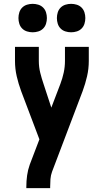

<svg xmlns="http://www.w3.org/2000/svg" viewBox="-20 -979 540 999"><path d="M117 0V-7Q117 -37 121 -66Q125 -95 135 -123L185 -254L90 -505Q76 -543 67 -582Q58 -621 58 -662V-735H182V-662Q182 -630 189.5 -600Q197 -570 207 -541L247 -419L294 -542Q305 -571 311.5 -601Q318 -631 318 -662V-735H442V-662Q442 -621 433 -582Q424 -543 410 -505L251 -86Q244 -67 242.5 -47Q241 -27 241 -7V0ZM350 -811Q335 -811 320.5 -815.5Q306 -820 295.5 -830.5Q285 -841 280.5 -855.5Q276 -870 276 -885Q276 -900 280.5 -914.5Q285 -929 295.5 -939.5Q306 -950 320.5 -954.5Q335 -959 350 -959Q365 -959 379.5 -954.5Q394 -950 404.5 -939.5Q415 -929 419.5 -914.5Q424 -900 424 -885Q424 -870 419.5 -855.5Q415 -841 404.5 -830.5Q394 -820 379.5 -815.5Q365 -811 350 -811ZM150 -811Q135 -811 120.5 -815.5Q106 -820 95.5 -830.5Q85 -841 80.5 -855.5Q76 -870 76 -885Q76 -900 80.5 -914.5Q85 -929 95.5 -939.5Q106 -950 120.5 -954.5Q135 -959 150 -959Q165 -959 179.5 -954.5Q194 -950 204.5 -939.5Q215 -929 219.5 -914.5Q224 -900 224 -885Q224 -870 219.5 -855.5Q215 -841 204.5 -830.5Q194 -820 179.5 -815.5Q165 -811 150 -811Z"/></svg>

Font: Iosevka Term Curly Extrabold
Style: Regular
Weight: 800
Designer: Belleve Invis
Foundry: Belleve Invis
Version: Version 32.3.0